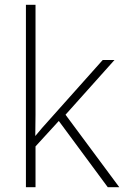

<svg xmlns="http://www.w3.org/2000/svg" viewBox="-20 -780 517 800"><path d="M128 -392Q128 -345 128 -302Q128 -259 127 -212H126Q142 -232 155 -246.5Q168 -261 184 -279L408 -530H457L253 -302L477 0H429L225 -276L128 -170V0H88V-760H128Z"/></svg>

Font: Noto Sans Hebrew Thin ExtraLight
Style: Regular
Weight: 250
Version: Version 3.001